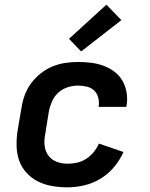

<svg xmlns="http://www.w3.org/2000/svg" viewBox="-20 -793 640 821"><path d="M269 8Q235 8 203 2.5Q171 -3 143.5 -16.5Q116 -30 94.5 -53Q73 -76 62.5 -105Q52 -134 51 -167Q50 -200 55 -233L72 -333Q76 -360 86 -387Q96 -414 113.5 -437.5Q131 -461 154.5 -479.5Q178 -498 205 -509Q232 -520 259.5 -524Q287 -528 314 -528Q343 -528 370.5 -524.5Q398 -521 423.5 -511.5Q449 -502 470 -486Q491 -470 504 -447Q517 -424 521.5 -396.5Q526 -369 521 -341L520 -336H401L402 -338Q405 -358 400 -376Q395 -394 382.5 -406Q370 -418 351.5 -422.5Q333 -427 314 -427Q292 -427 269.5 -420Q247 -413 229.5 -397Q212 -381 202.5 -359.5Q193 -338 189 -317L173 -217Q168 -192 171 -168.5Q174 -145 187.5 -127Q201 -109 223 -101Q245 -93 269 -93Q289 -93 309.5 -97.5Q330 -102 348 -113.5Q366 -125 380 -142Q394 -159 403 -179L508 -143Q493 -109 468 -79Q443 -49 410 -29Q377 -9 340.5 -0.5Q304 8 269 8ZM327 -573 275 -627 435 -773 499 -707Z"/></svg>

Font: Iosevka Aile
Style: Bold Italic
Weight: 700
Italic angle: -9°
Designer: Belleve Invis
Foundry: Belleve Invis
Version: Version 28.0.1; ttfautohint (v1.8.4)